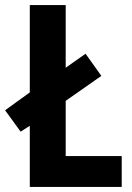

<svg xmlns="http://www.w3.org/2000/svg" viewBox="-33 -734 519 754"><path d="M84 0H445V-121H225V-338L365 -436L303 -523L225 -468V-714H84V-371L-13 -301L48 -217L84 -240Z"/></svg>

Font: Noto Sans Armenian Condensed
Style: Bold
Weight: 700
Width: 3
Designer: Monotype Design Team
Foundry: Monotype Imaging Inc.
Version: Version 2.008